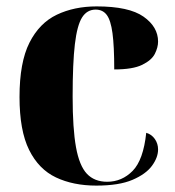

<svg xmlns="http://www.w3.org/2000/svg" viewBox="-20 -570 547 600"><path d="M281 10Q209 10 155 -15.5Q101 -41 71 -101.5Q41 -162 41 -267Q41 -375 72 -436.5Q103 -498 157.5 -524Q212 -550 282 -550Q383 -550 428.5 -518Q474 -486 474 -440Q474 -422 464 -402Q454 -382 424.5 -367.5Q395 -353 337 -353Q337 -426 331.5 -466.5Q326 -507 313.5 -523.5Q301 -540 279 -540Q252 -540 236.5 -515.5Q221 -491 214 -432Q207 -373 207 -268Q207 -168 217.5 -110Q228 -52 251.5 -27Q275 -2 315 -2Q361 -2 394.5 -36Q428 -70 437 -155Q454 -150 464 -135.5Q474 -121 474 -103Q474 -78 455 -52Q436 -26 394 -8Q352 10 281 10Z"/></svg>

Font: Noto Serif Display SemiCondensed ExtraBold
Style: Regular
Weight: 800
Width: 4
Designer: Monotype Design Team
Foundry: Monotype Imaging Inc.
Version: Version 2.009